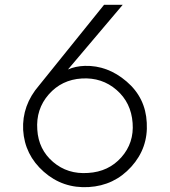

<svg xmlns="http://www.w3.org/2000/svg" viewBox="-20 -770 705 798"><path d="M590 -260Q596.2 -155 525.6 -76.9Q455 1.2 348.8 7.5Q241.2 13.8 161.9 -56.2Q82.5 -126.2 76.2 -230Q71.2 -332.5 142.5 -415L412.5 -750H490L262.5 -481.2Q293.8 -495 332.5 -496.2Q427.5 -498.8 506.2 -431.2Q585 -363.8 590 -260ZM346.2 -51.2Q431.2 -56.2 484.4 -116.2Q537.5 -176.2 531.2 -258.8Q525 -343.8 464.4 -396.2Q403.8 -448.8 320 -443.8Q236.2 -438.8 182.5 -377.5Q128.8 -316.2 135 -231.2Q140 -148.8 200.6 -96.9Q261.2 -45 346.2 -51.2Z"/></svg>

Font: Now Light
Style: Regular
Weight: 300
Designer: Alfredo Marco Pradil
Foundry: Alfredo Marco Pradil
Version: Version 1.002;PS 001.002;hotconv 1.0.88;makeotf.lib2.5.64775